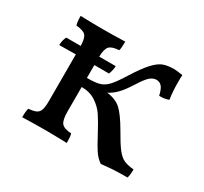

<svg xmlns="http://www.w3.org/2000/svg" viewBox="-111 -663 880 827"><g transform="rotate(30 329.0 -249.0)"><path d="M604 -43Q604 -15 599 0Q556 0 530.5 1.5Q505 3 470 7Q448 -8 432.5 -31.5Q417 -55 394 -99Q369 -146 351 -173Q333 -200 303.5 -219.5Q274 -239 233 -239V-117Q233 -74 245.5 -59.5Q258 -45 294 -43Q298 -28 298 2Q230 0 188 0Q138 0 76 2Q76 -29 81 -43Q106 -45 118.5 -51Q131 -57 136 -72Q141 -87 141 -117V-348L59 -347Q59 -370 69 -390H141Q140 -429 128 -441.5Q116 -454 81 -457Q76 -472 76 -502Q140 -500 188 -500Q228 -500 298 -502Q298 -471 294 -457Q259 -455 246.5 -442Q234 -429 233 -390H315Q315 -371 306 -348H233V-284Q274 -284 295 -290Q316 -296 334 -315Q352 -334 380 -379Q415 -435 440 -462Q465 -489 486.5 -497Q508 -505 540 -505Q547 -505 559 -503.5Q571 -502 583 -500Q582 -489 582 -465Q582 -418 588 -380Q578 -376 564 -374Q550 -372 541 -373Q534 -404 523.5 -415.5Q513 -427 497 -427Q481 -427 466 -414.5Q451 -402 426 -362Q402 -324 382.5 -304Q363 -284 341 -273Q385 -267 410 -244.5Q435 -222 470 -162Q500 -109 518 -86Q536 -63 554 -54.5Q572 -46 604 -43Z"/></g></svg>

Font: Vollkorn SC
Style: Regular
Weight: 400
Designer: Friedrich Althausen
Foundry: Friedrich Althausen
Version: Version 4.015